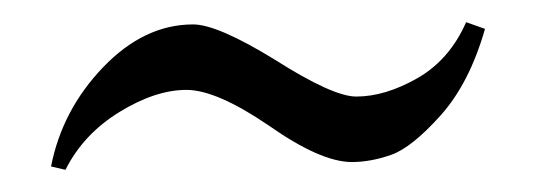

<svg xmlns="http://www.w3.org/2000/svg" viewBox="-20 -359 489 173"><path d="M26 -209Q36 -260 73 -298.5Q110 -337 154 -337Q176 -337 228 -305Q280 -272 301 -272Q327 -272 356 -288.5Q385 -305 400 -339L417 -333Q403 -284 377 -255Q351 -226 332.5 -219.5Q314 -213 297 -213Q269 -213 222 -246Q175 -278 148 -278Q120 -278 87.5 -258Q55 -238 39 -206Z"/></svg>

Font: Libertinus Sans
Style: Regular
Weight: 400
Designer: Philipp H. Poll
Foundry: Khaled Hosny
Version: Version 6.1